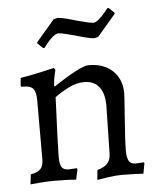

<svg xmlns="http://www.w3.org/2000/svg" viewBox="-51 -737 665 794"><g transform="rotate(-5 281.0 -340.0)"><path d="M381 -94 385 -292Q385 -342 363.5 -369Q342 -396 302 -396Q270 -396 237 -379.5Q204 -363 179 -344Q170 -137 170 -98Q170 -67 178 -54.5Q186 -42 206 -42Q217 -42 227 -43Q237 -44 241 -44L243 -40L234 3Q225 2 199 1Q173 0 143 0Q117 0 85.5 2.5Q54 5 44 6L49 -35Q78 -40 90 -53Q102 -66 102 -94V-338Q102 -372 91 -385.5Q80 -399 53 -399H42L39 -403L42 -436Q85 -443 127.5 -452.5Q170 -462 182 -465L188 -457Q186 -451 182 -431.5Q178 -412 177 -391L179 -388Q293 -464 326 -464Q389 -464 426 -429Q463 -394 463 -335Q463 -325 457 -243Q449 -139 449 -98Q449 -69 457 -55.5Q465 -42 484 -42Q495 -42 505 -43Q515 -44 519 -44L521 -40L513 3Q504 2 479 1Q454 0 424 0Q398 0 364.5 5Q331 10 321 12L325 -29Q355 -37 368 -52.5Q381 -68 381 -94ZM123 -577 199 -666 215 -670Q233 -670 293 -652Q302 -650 326.5 -643.5Q351 -637 361 -637Q371 -637 385 -649Q399 -661 410 -674.5Q421 -688 424 -692H430L452 -671V-666L376 -577L360 -573Q342 -573 282 -591Q273 -593 248.5 -599.5Q224 -606 214 -606Q203 -606 189 -594Q175 -582 164.5 -568.5Q154 -555 151 -551H145L123 -572Z"/></g></svg>

Font: Sahitya
Style: Regular
Weight: 400
Designer: Juan Pablo del Peral
Foundry: Juan Pablo del Peral (http://www.huertatipografica.com)
Version: Version 1.001;PS 001.000;hotconv 1.0.70;makeotf.lib2.5.58329